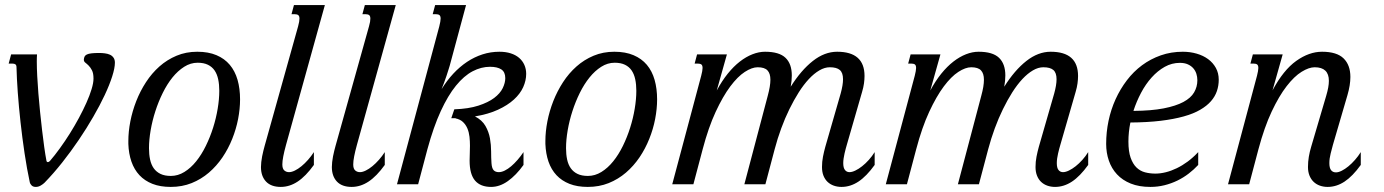

<svg xmlns="http://www.w3.org/2000/svg" viewBox="-20 -736 5528 767"><path d="M45.9 -467.3Q45.9 -475.6 41.7 -478.8Q37.6 -481.9 30.3 -481.9H14.6L24.4 -518.6H127.9Q127.4 -512.2 127.2 -505.4Q127 -498.5 127 -490.2Q127 -464.8 128.7 -432.1Q130.4 -399.4 133.3 -363Q136.2 -326.7 140.1 -288.8Q144 -251 148.2 -215.3Q152.3 -179.7 156.7 -148.4Q161.1 -117.2 165.5 -94.2Q166.5 -88.4 171.4 -88.4Q175.3 -88.4 179.7 -93.3Q198.7 -115.2 219.2 -143.6Q239.7 -171.9 259 -202.6Q278.3 -233.4 295.4 -265.1Q312.5 -296.9 325.4 -325.9Q338.4 -355 345.9 -379.9Q353.5 -404.8 353.5 -421.9Q353.5 -443.4 347.4 -455.1Q341.3 -466.8 334.2 -473.9Q327.1 -481 321 -485.6Q314.9 -490.2 314.9 -497.6Q315.4 -504.9 317.9 -510Q320.3 -515.1 326.9 -518.3Q333.5 -521.5 345.2 -522.9Q356.9 -524.4 377 -524.4Q387.7 -524.4 398.9 -522.9Q410.2 -521.5 418.9 -517.6Q427.7 -513.7 433.3 -505.9Q439 -498 439 -485.8Q439 -464.4 428.2 -430.7Q417.5 -397 398.2 -356Q378.9 -314.9 352.5 -269.3Q326.2 -223.6 294.9 -177.5Q263.7 -131.3 228.8 -87.2Q193.8 -43 157.7 -5.9Q152.3 -0.5 142.8 5.1Q133.3 10.7 123 10.7Q111.8 10.7 106 4.4Q100.1 -2 99.1 -7.3Q87.4 -61.5 78.1 -123.8Q68.8 -186 62 -247.8Q55.2 -309.6 51 -366.7Q46.9 -423.8 45.9 -467.3Z M492.7 -172.4Q492.7 -210 500.7 -251.2Q508.8 -292.5 524.4 -332.3Q540 -372.1 563.2 -407.7Q586.4 -443.4 616.9 -470.5Q647.5 -497.6 685.3 -513.4Q723.1 -529.3 768.1 -529.3Q812.5 -529.3 844.7 -515.6Q877 -502 897.9 -477.1Q918.9 -452.1 929 -417Q939 -381.8 939 -338.9Q939 -301.3 931.2 -260.7Q923.3 -220.2 907.7 -181.2Q892.1 -142.1 868.7 -107.4Q845.2 -72.8 814.5 -46.4Q783.7 -20 745.6 -4.6Q707.5 10.7 662.1 10.7Q620.1 10.7 589.1 -1.5Q558.1 -13.7 537.1 -36.1Q516.1 -58.6 505.1 -90.3Q494.1 -122.1 492.7 -161.1ZM769.5 -485.4Q741.2 -485.4 715.8 -469.2Q690.4 -453.1 668.9 -426.5Q647.5 -399.9 630.1 -364.7Q612.8 -329.6 600.6 -291.7Q588.4 -253.9 581.8 -215.6Q575.2 -177.2 575.2 -144Q575.2 -119.1 579.6 -98.6Q584 -78.1 594.2 -63.7Q604.5 -49.3 621.1 -41.3Q637.7 -33.2 662.6 -33.2Q690.9 -33.2 716.6 -49.1Q742.2 -64.9 763.7 -91.6Q785.2 -118.2 802.2 -153.1Q819.3 -188 831.3 -225.8Q843.3 -263.7 849.6 -301.8Q856 -339.8 856 -373.5Q856 -398.4 851.6 -419.2Q847.2 -439.9 837.2 -454.6Q827.1 -469.2 810.5 -477.3Q793.9 -485.4 769.5 -485.4Z M1170.9 -630.9Q1173.8 -641.1 1175 -648.7Q1176.3 -656.2 1176.3 -661.6Q1176.3 -671.9 1171.6 -675.5Q1167 -679.2 1158.2 -679.2H1144.5L1154.3 -715.8H1277.8L1122.6 -157.2Q1115.2 -130.4 1111.6 -111.3Q1107.9 -92.3 1107.9 -79.1Q1107.9 -62 1115.7 -55.2Q1123.5 -48.3 1134.8 -48.3Q1145 -48.3 1158 -54.7Q1170.9 -61 1184.3 -72Q1197.8 -83 1210.7 -97.7Q1223.6 -112.3 1233.9 -128.4V-77.1Q1201.2 -31.7 1168.9 -10.5Q1136.7 10.7 1101.6 10.7Q1063 10.7 1042.7 -10.7Q1022.5 -32.2 1022.5 -68.8Q1022.5 -77.6 1023.7 -88.6Q1024.9 -99.6 1027.1 -111.1Q1029.3 -122.6 1032 -133.3Q1034.7 -144 1037.1 -152.8Z M1454.1 -630.9Q1457 -641.1 1458.3 -648.7Q1459.5 -656.2 1459.5 -661.6Q1459.5 -671.9 1454.8 -675.5Q1450.2 -679.2 1441.4 -679.2H1427.7L1437.5 -715.8H1561L1405.8 -157.2Q1398.4 -130.4 1394.8 -111.3Q1391.1 -92.3 1391.1 -79.1Q1391.1 -62 1398.9 -55.2Q1406.7 -48.3 1418 -48.3Q1428.2 -48.3 1441.2 -54.7Q1454.1 -61 1467.5 -72Q1481 -83 1493.9 -97.7Q1506.8 -112.3 1517.1 -128.4V-77.1Q1484.4 -31.7 1452.1 -10.5Q1419.9 10.7 1384.8 10.7Q1346.2 10.7 1325.9 -10.7Q1305.7 -32.2 1305.7 -68.8Q1305.7 -77.6 1306.9 -88.6Q1308.1 -99.6 1310.3 -111.1Q1312.5 -122.6 1315.2 -133.3Q1317.9 -144 1320.3 -152.8Z M1734.9 -630.9Q1737.3 -641.1 1738.8 -648.7Q1740.2 -656.2 1740.2 -661.6Q1740.2 -671.9 1735.6 -675.5Q1731 -679.2 1722.2 -679.2H1708.5L1718.3 -715.8H1841.8L1776.4 -473.1Q1774.9 -468.3 1771.7 -458Q1768.6 -447.8 1764.2 -434.6Q1759.8 -421.4 1754.6 -407.2Q1749.5 -393.1 1744.1 -379.9Q1765.1 -414.1 1790.8 -441.7Q1816.4 -469.2 1845.7 -488.8Q1875 -508.3 1907.5 -518.8Q1939.9 -529.3 1975.1 -529.3Q2000.5 -529.3 2020.3 -522.9Q2040 -516.6 2053.7 -504.9Q2067.4 -493.2 2074.7 -476.8Q2082 -460.4 2082 -440.9Q2082 -414.6 2070.1 -387.9Q2058.1 -361.3 2033 -338.4Q2007.8 -315.4 1969.2 -297.6Q1930.7 -279.8 1877.4 -271Q1905.8 -256.3 1919.2 -232.9Q1932.6 -209.5 1937.3 -183.3Q1941.9 -157.2 1941.9 -131.1Q1941.9 -105 1943.4 -84Q1944.8 -64 1951.9 -56.2Q1959 -48.3 1972.7 -48.3Q1983.9 -48.3 1996.6 -54.7Q2009.3 -61 2022 -71.8Q2034.7 -82.5 2047.4 -97.2Q2060.1 -111.8 2071.3 -128.4V-77.1Q2041.5 -35.6 2008.8 -12.5Q1976.1 10.7 1941.9 10.7Q1899.4 10.7 1877.7 -14.6Q1856 -40 1856 -94.2Q1856 -106.9 1856.7 -122.3Q1857.4 -137.7 1857.4 -153.8Q1857.4 -171.9 1855.5 -189.7Q1853.5 -207.5 1847.2 -222.7Q1840.8 -237.8 1829.6 -248.5Q1818.4 -259.3 1799.3 -263.2L1800.3 -263.7H1782.7L1794.9 -299.3Q1852.1 -301.3 1891.1 -314Q1930.2 -326.7 1954.1 -344.7Q1978 -362.8 1988.3 -384Q1998.5 -405.3 1998.5 -423.8Q1998.5 -448.2 1982.7 -458.7Q1966.8 -469.2 1937.5 -469.2Q1902.3 -469.2 1867.9 -451.2Q1833.5 -433.1 1801.5 -393.8Q1769.5 -354.5 1740.7 -292Q1711.9 -229.5 1687.5 -140.1L1650.4 0H1565.9Z M2158.7 -172.4Q2158.7 -210 2166.7 -251.2Q2174.8 -292.5 2190.4 -332.3Q2206.1 -372.1 2229.2 -407.7Q2252.4 -443.4 2283 -470.5Q2313.5 -497.6 2351.3 -513.4Q2389.2 -529.3 2434.1 -529.3Q2478.5 -529.3 2510.7 -515.6Q2543 -502 2564 -477.1Q2585 -452.1 2595 -417Q2605 -381.8 2605 -338.9Q2605 -301.3 2597.2 -260.7Q2589.4 -220.2 2573.7 -181.2Q2558.1 -142.1 2534.7 -107.4Q2511.2 -72.8 2480.5 -46.4Q2449.7 -20 2411.6 -4.6Q2373.5 10.7 2328.1 10.7Q2286.1 10.7 2255.1 -1.5Q2224.1 -13.7 2203.1 -36.1Q2182.1 -58.6 2171.1 -90.3Q2160.2 -122.1 2158.7 -161.1ZM2435.5 -485.4Q2407.2 -485.4 2381.8 -469.2Q2356.4 -453.1 2335 -426.5Q2313.5 -399.9 2296.1 -364.7Q2278.8 -329.6 2266.6 -291.7Q2254.4 -253.9 2247.8 -215.6Q2241.2 -177.2 2241.2 -144Q2241.2 -119.1 2245.6 -98.6Q2250 -78.1 2260.3 -63.7Q2270.5 -49.3 2287.1 -41.3Q2303.7 -33.2 2328.6 -33.2Q2356.9 -33.2 2382.6 -49.1Q2408.2 -64.9 2429.7 -91.6Q2451.2 -118.2 2468.3 -153.1Q2485.4 -188 2497.3 -225.8Q2509.3 -263.7 2515.6 -301.8Q2522 -339.8 2522 -373.5Q2522 -398.4 2517.6 -419.2Q2513.2 -439.9 2503.2 -454.6Q2493.2 -469.2 2476.6 -477.3Q2460 -485.4 2435.5 -485.4Z M2781.2 -433.6Q2783.7 -443.8 2785.2 -451.4Q2786.6 -459 2786.6 -464.4Q2786.6 -474.6 2782 -478.3Q2777.3 -481.9 2768.6 -481.9H2754.9L2764.6 -518.6H2883.8L2843.3 -374.5Q2863.8 -412.6 2887.2 -441.7Q2910.6 -470.7 2935.5 -490Q2960.4 -509.3 2986.1 -519.3Q3011.7 -529.3 3036.1 -529.3Q3092.8 -529.3 3117.9 -505.1Q3143.1 -481 3143.1 -434.6Q3143.1 -413.6 3138.7 -389.6Q3180.2 -455.6 3227.1 -492.4Q3273.9 -529.3 3324.2 -529.3Q3433.6 -529.3 3433.6 -432.6Q3433.6 -418.5 3431.4 -402.6Q3429.2 -386.7 3423.8 -368.7L3362.8 -157.2Q3360.8 -150.4 3358.4 -141.6Q3356 -132.8 3353.8 -123Q3351.6 -113.3 3350.1 -103.3Q3348.6 -93.3 3348.6 -84.5Q3348.6 -65.4 3355.5 -56.9Q3362.3 -48.3 3373.5 -48.3Q3383.8 -48.3 3397 -54.7Q3410.2 -61 3423.8 -71.8Q3437.5 -82.5 3450.7 -97.2Q3463.9 -111.8 3474.1 -128.4V-77.1Q3441.4 -31.7 3409.2 -10.5Q3377 10.7 3341.8 10.7Q3325.2 10.7 3310.8 5.6Q3296.4 0.5 3285.9 -9.5Q3275.4 -19.5 3269.5 -34.4Q3263.7 -49.3 3263.7 -68.8Q3263.7 -89.8 3267.6 -109.9Q3271.5 -129.9 3276.9 -149.4L3338.4 -362.8Q3347.7 -396.5 3347.7 -419.4Q3347.7 -445.3 3335 -456.3Q3322.3 -467.3 3294.9 -467.3Q3274.4 -467.3 3253.2 -454.8Q3231.9 -442.4 3211.2 -420.2Q3190.4 -397.9 3170.9 -367.2Q3151.4 -336.4 3133.5 -300Q3115.7 -263.7 3100.8 -223.1Q3085.9 -182.6 3074.7 -140.1L3037.6 0H2953.6L3046.9 -353Q3052.2 -372.6 3054.9 -388.7Q3057.6 -404.8 3057.6 -417.5Q3057.6 -442.4 3045.9 -454.8Q3034.2 -467.3 3006.8 -467.3Q2983.9 -467.3 2955.3 -448.7Q2926.8 -430.2 2897.2 -390.6Q2867.7 -351.1 2838.9 -289.1Q2810.1 -227.1 2787.1 -140.1L2750 0H2665.5Z M3634.3 -433.6Q3636.7 -443.8 3638.2 -451.4Q3639.6 -459 3639.6 -464.4Q3639.6 -474.6 3635 -478.3Q3630.4 -481.9 3621.6 -481.9H3607.9L3617.7 -518.6H3736.8L3696.3 -374.5Q3716.8 -412.6 3740.2 -441.7Q3763.7 -470.7 3788.6 -490Q3813.5 -509.3 3839.1 -519.3Q3864.7 -529.3 3889.2 -529.3Q3945.8 -529.3 3970.9 -505.1Q3996.1 -481 3996.1 -434.6Q3996.1 -413.6 3991.7 -389.6Q4033.2 -455.6 4080.1 -492.4Q4127 -529.3 4177.2 -529.3Q4286.6 -529.3 4286.6 -432.6Q4286.6 -418.5 4284.4 -402.6Q4282.2 -386.7 4276.9 -368.7L4215.8 -157.2Q4213.9 -150.4 4211.4 -141.6Q4209 -132.8 4206.8 -123Q4204.6 -113.3 4203.1 -103.3Q4201.7 -93.3 4201.7 -84.5Q4201.7 -65.4 4208.5 -56.9Q4215.3 -48.3 4226.6 -48.3Q4236.8 -48.3 4250 -54.7Q4263.2 -61 4276.9 -71.8Q4290.5 -82.5 4303.7 -97.2Q4316.9 -111.8 4327.1 -128.4V-77.1Q4294.4 -31.7 4262.2 -10.5Q4230 10.7 4194.8 10.7Q4178.2 10.7 4163.8 5.6Q4149.4 0.5 4138.9 -9.5Q4128.4 -19.5 4122.6 -34.4Q4116.7 -49.3 4116.7 -68.8Q4116.7 -89.8 4120.6 -109.9Q4124.5 -129.9 4129.9 -149.4L4191.4 -362.8Q4200.7 -396.5 4200.7 -419.4Q4200.7 -445.3 4188 -456.3Q4175.3 -467.3 4147.9 -467.3Q4127.4 -467.3 4106.2 -454.8Q4085 -442.4 4064.2 -420.2Q4043.5 -397.9 4023.9 -367.2Q4004.4 -336.4 3986.6 -300Q3968.8 -263.7 3953.9 -223.1Q3939 -182.6 3927.7 -140.1L3890.6 0H3806.6L3899.9 -353Q3905.3 -372.6 3908 -388.7Q3910.6 -404.8 3910.6 -417.5Q3910.6 -442.4 3898.9 -454.8Q3887.2 -467.3 3859.9 -467.3Q3836.9 -467.3 3808.3 -448.7Q3779.8 -430.2 3750.2 -390.6Q3720.7 -351.1 3691.9 -289.1Q3663.1 -227.1 3640.1 -140.1L3603 0H3518.6Z M4398.9 -161.1Q4398.9 -208 4408.4 -253.4Q4418 -298.8 4436.5 -339.6Q4455.1 -380.4 4481.7 -415.3Q4508.3 -450.2 4542.2 -475.3Q4576.2 -500.5 4617.2 -514.9Q4658.2 -529.3 4705.1 -529.3Q4734.4 -529.3 4760.5 -521.7Q4786.6 -514.2 4806.2 -499.8Q4825.7 -485.4 4837.2 -464.6Q4848.6 -443.8 4848.6 -417.5Q4848.6 -394 4841.3 -372.3Q4834 -350.6 4817.6 -331.8Q4801.3 -313 4774.4 -297.4Q4747.6 -281.7 4708.3 -270.8Q4668.9 -259.8 4616.2 -253.4Q4563.5 -247.1 4495.6 -246.6Q4487.8 -208 4487.8 -170.4Q4487.8 -130.9 4496.6 -106Q4505.4 -81.1 4520 -66.9Q4534.7 -52.7 4554.2 -47.6Q4573.7 -42.5 4595.7 -42.5Q4615.2 -42.5 4637 -47.9Q4658.7 -53.2 4680.9 -64Q4703.1 -74.7 4724.9 -90.8Q4746.6 -106.9 4766.6 -128.4V-77.1Q4749.5 -58.6 4728.5 -42.5Q4707.5 -26.4 4683.3 -14.6Q4659.2 -2.9 4632.1 3.9Q4605 10.7 4575.7 10.7Q4530.3 10.7 4497.1 -2.7Q4463.9 -16.1 4442.1 -39.6Q4420.4 -63 4409.7 -94.2Q4398.9 -125.5 4398.9 -161.1ZM4763.2 -415.5Q4763.2 -428.7 4759.3 -441.2Q4755.4 -453.6 4746.8 -463.4Q4738.3 -473.1 4725.1 -479Q4711.9 -484.9 4693.4 -484.9Q4661.1 -484.9 4632.8 -469Q4604.5 -453.1 4580.6 -426.5Q4556.6 -399.9 4538.3 -365.2Q4520 -330.6 4507.8 -293Q4579.6 -293.5 4628.4 -303Q4677.2 -312.5 4707.3 -328.6Q4737.3 -344.7 4750.2 -366.9Q4763.2 -389.2 4763.2 -415.5Z M5001.5 -433.6Q5003.9 -443.8 5005.4 -451.4Q5006.8 -459 5006.8 -464.4Q5006.8 -474.6 5002.2 -478.3Q4997.6 -481.9 4988.8 -481.9H4975.1L4984.9 -518.6H5104L5063.5 -375Q5106.9 -456.1 5158.2 -492.7Q5209.5 -529.3 5261.2 -529.3Q5320.3 -529.3 5347.4 -502.7Q5374.5 -476.1 5374.5 -428.7Q5374.5 -396 5362.8 -356L5304.7 -157.2Q5300.8 -143.1 5295.7 -122.8Q5290.5 -102.5 5290.5 -84.5Q5290.5 -64.9 5297.4 -56.2Q5304.2 -47.4 5316.9 -47.4Q5327.1 -47.4 5340.1 -54Q5353 -60.5 5366.5 -71.5Q5379.9 -82.5 5392.8 -97.2Q5405.8 -111.8 5416 -128.4V-77.1Q5383.3 -31.7 5351.1 -10.5Q5318.8 10.7 5283.7 10.7Q5267.1 10.7 5252.7 5.6Q5238.3 0.5 5227.8 -9.5Q5217.3 -19.5 5211.2 -34.4Q5205.1 -49.3 5205.1 -68.8Q5205.1 -89.8 5208.5 -109.9Q5211.9 -129.9 5217.8 -149.4L5277.8 -353Q5283.2 -371.1 5285.9 -386Q5288.6 -400.9 5288.6 -413.1Q5288.6 -467.3 5231.9 -467.3Q5209 -467.3 5179.7 -449.2Q5150.4 -431.2 5119.9 -391.8Q5089.4 -352.5 5060.1 -290.3Q5030.8 -228 5007.3 -140.1L4970.2 0H4885.7Z"/></svg>

Font: Arian Grqi
Style: Italic
Weight: 400
Italic angle: -15°
Designer: Ruben Hakobyan (Tarumian)
Foundry: Ruben Hakobyan (Tarumian)
Version: Version 1.002